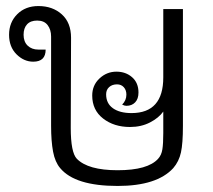

<svg xmlns="http://www.w3.org/2000/svg" viewBox="-20 -606 705 635"><path d="M585 -576V-190Q585 -132 578.5 -102Q572 -72 553 -50Q499 9 369 9Q228 9 179 -50Q162 -70 155.5 -104.5Q149 -139 149 -190V-485Q149 -508 137.5 -523Q126 -538 103 -538Q81 -538 69.5 -525.5Q58 -513 58 -491Q58 -468 71.5 -455Q85 -442 107 -442H131Q131 -402 90 -402Q59 -402 34.5 -426.5Q10 -451 10 -491Q10 -532 37 -559Q64 -586 107 -586Q154 -586 184.5 -558.5Q215 -531 215 -481L214 -183Q214 -102 234 -81Q271 -43 369 -43Q469 -43 503 -81Q514 -93 517 -112Q520 -131 520 -166V-237Q505 -216 476 -201Q447 -186 410 -186Q357 -186 321 -214Q285 -242 285 -290Q285 -324 309 -346.5Q333 -369 365 -369Q396 -369 417 -350.5Q438 -332 438 -300Q438 -279 427 -267.5Q416 -256 398 -256Q392 -256 384 -260Q398 -274 398 -293Q398 -308 389.5 -317.5Q381 -327 367 -327Q351 -327 341 -318Q331 -309 331 -294Q331 -264 353.5 -248Q376 -232 415 -232Q520 -232 520 -350V-576Z"/></svg>

Font: Krub
Style: Regular
Weight: 400
Designer: Ekaluck Peanpanawate
Foundry: Cadson Demak Co.,Ltd.
Version: Version 1.000; ttfautohint (v1.6)